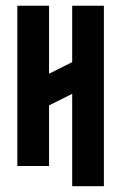

<svg xmlns="http://www.w3.org/2000/svg" viewBox="-20 -575 420 665"><path d="M230 -250 149.9 -210V0H40V-555.2H149.9V-319.8L230 -359.9V-555.2H339.8V69.8H230Z"/></svg>

Font: Horta
Style: Regular
Weight: 600
Width: 3
Version: Version 0.11